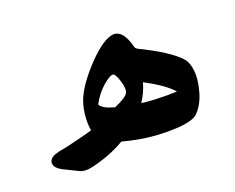

<svg xmlns="http://www.w3.org/2000/svg" viewBox="-72 -449 752 615"><g transform="rotate(-20 304.0 -141.5)"><path d="M187 -67Q184 -87 185 -108.5Q186 -130 192 -153Q204 -199 258 -259Q313 -320 350 -330Q391 -341 409 -269Q410 -266 416 -262Q511 -216 546 -178Q560 -162 563 -133Q566 -104 555 -64Q544 -24 520 0Q495 25 387 20Q352 18 321.5 12.5Q291 7 266 0Q215 30 150 45Q124 51 108 43L57 18Q37 7 34 -5Q32 -12 34 -17Q39 -32 67 -38Q69 -39 79 -40.5Q89 -42 105 -46Q122 -50 142.5 -55Q163 -60 187 -67ZM285 -110Q324 -127 332 -139Q340 -152 331 -181Q322 -211 313 -211Q302 -211 278 -190Q254 -169 237 -137Q244 -121 285 -110ZM396 -155Q387 -122 368 -94Q392 -91 413.5 -90Q435 -89 452 -89Q469 -89 478 -89.5Q487 -90 488 -90Q462 -120 396 -155Z"/></g></svg>

Font: Amiri
Style: Bold
Weight: 700
Designer: Khaled Hosny
Version: Version 0.113